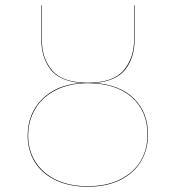

<svg xmlns="http://www.w3.org/2000/svg" viewBox="-20 -700 667 729"><path d="M542 -189Q542 -132 515 -87Q488 -42 436.5 -16.5Q385 9 313 9Q243 9 191 -16Q139 -41 112 -85Q85 -129 85 -185Q85 -268 139.5 -323Q194 -378 288 -385Q205 -392 171 -437.5Q137 -483 137 -549V-680H139V-549Q139 -478 178.5 -432Q218 -386 314 -386Q409 -386 449 -432.5Q489 -479 489 -549V-680H491V-549Q491 -482 456.5 -437Q422 -392 340 -385Q436 -378 489 -325.5Q542 -273 542 -189ZM540 -189Q540 -278 480 -331Q420 -384 313 -384Q245 -384 193.5 -358.5Q142 -333 114.5 -287.5Q87 -242 87 -185Q87 -130 114 -86.5Q141 -43 192 -18Q243 7 313 7Q384 7 435.5 -18.5Q487 -44 513.5 -88Q540 -132 540 -189Z"/></svg>

Font: FiraGO Two
Style: Regular
Weight: 100
Designer: bBox Type
Foundry: bBox Type GmbH
Version: Version 1.001